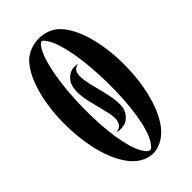

<svg xmlns="http://www.w3.org/2000/svg" viewBox="-224 -775 852 852"><g transform="rotate(-45 202.5 -349.0)"><path d="M97.2 -663.1Q116.2 -686 144.5 -697.8Q172.9 -709.5 203.6 -709.5Q231.4 -709.5 257.8 -699.2Q284.2 -689 304.2 -667Q327.6 -641.1 344.7 -603.3Q361.8 -565.4 372.3 -520.3Q382.8 -475.1 387 -425Q391.1 -375 388.9 -324.5Q386.7 -273.9 377.9 -225.6Q369.1 -177.2 354.2 -135.7Q339.4 -94.2 318.1 -62Q296.9 -29.8 269 -11.2Q235.8 10.7 201.7 10.7Q169.9 10.7 140.1 -7.8Q112.3 -24.9 90.6 -56.4Q68.8 -87.9 53.2 -128.7Q37.6 -169.4 28.6 -217.5Q19.5 -265.6 16.6 -315.9Q13.7 -366.2 17.3 -416.7Q21 -467.3 31 -512.9Q41 -558.6 57.6 -597.4Q74.2 -636.2 97.2 -663.1ZM175.8 -33.2Q190.9 -9.8 202.1 -9.8Q209 -9.8 215.3 -16.6Q221.7 -23.4 230 -36.1Q243.2 -57.6 252.9 -91.3Q262.7 -125 268.8 -166.7Q274.9 -208.5 277.8 -255.9Q280.8 -303.2 280.3 -351.6Q279.8 -399.9 276.1 -447.3Q272.5 -494.6 265.6 -536.4Q258.8 -578.1 248.8 -611.8Q238.8 -645.5 226.1 -667Q218.8 -679.2 213.4 -685.3Q208 -691.4 202.6 -691.4Q193.4 -691.4 179.2 -667Q166.5 -645 156.5 -610.8Q146.5 -576.7 139.6 -534.9Q132.8 -493.2 128.9 -445.6Q125 -397.9 124.5 -349.4Q124 -300.8 126.7 -253.4Q129.4 -206.1 135.7 -164.3Q142.1 -122.6 152.1 -88.6Q162.1 -54.7 175.8 -33.2ZM185.1 -494.1Q203.6 -509.3 226.1 -509.3Q237.8 -509.3 248 -505.9Q230.5 -504.4 222.4 -494.1Q214.4 -483.9 213.4 -467.5Q212.4 -451.2 216.3 -429.9Q220.2 -408.7 226.1 -385Q231.9 -361.3 238.3 -336.7Q244.6 -312 248.3 -288.3Q252 -264.6 251.2 -243.7Q250.5 -222.7 242.2 -207Q234.4 -192.4 218.8 -180.2Q203.1 -168 178.7 -168Q172.9 -168 166.3 -168.7Q159.7 -169.4 152.8 -171.9Q174.3 -174.3 183.1 -186.3Q191.9 -198.2 192.4 -216.8Q192.9 -235.4 187.5 -259Q182.1 -282.7 175.3 -308.6Q168.5 -334.5 162.4 -361.3Q156.2 -388.2 155.3 -412.8Q154.3 -437.5 160.6 -458.5Q167 -479.5 185.1 -494.1Z"/></g></svg>

Font: 003 KoZ KJR
Style: Regular
Weight: 400
Designer: Ko Z, Min Khaing
Foundry: Your Own Font Foundry
Version: Version 2.50;March 29, 2020;